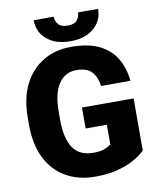

<svg xmlns="http://www.w3.org/2000/svg" viewBox="-97 -977 876 1063"><g transform="rotate(-10 341.0 -446.0)"><path d="M635.7 -379.9V-87.9Q617.7 -67.9 580.3 -45.2Q543 -22.5 486.3 -6.3Q429.7 9.8 353 9.8Q258.8 9.8 188.2 -30.5Q117.7 -70.8 78.9 -147.9Q40 -225.1 40 -335.4V-375Q40 -485.8 79.1 -563Q118.2 -640.1 186.8 -680.7Q255.4 -721.2 343.8 -721.2Q441.9 -721.2 503.4 -690.2Q564.9 -659.2 596.7 -604.7Q628.4 -550.3 635.3 -479H470.7Q462.9 -531.7 436 -560.5Q409.2 -589.4 349.6 -589.4Q287.6 -589.4 251 -536.4Q214.4 -483.4 214.4 -376V-335.4Q214.4 -229 250.7 -175.5Q287.1 -122.1 365.2 -122.1Q406.2 -122.1 429.9 -132.1Q453.6 -142.1 464.4 -151.9V-262.2H345.2V-379.9ZM415 -902.3H527.8Q527.8 -835.9 479 -794.2Q430.2 -752.4 347.2 -752.4Q263.7 -752.4 214.8 -794.2Q166 -835.9 166 -902.3H278.3Q278.3 -878.4 293.9 -859.4Q309.6 -840.3 347.2 -840.3Q384.8 -840.3 399.9 -859.4Q415 -878.4 415 -902.3Z"/></g></svg>

Font: Vazirmatn UI Black
Style: Regular
Weight: 900
Designer: Saber Rastikerdar
Foundry: Saber Rastikerdar
Version: Version 33.003